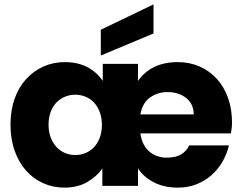

<svg xmlns="http://www.w3.org/2000/svg" viewBox="-20 -850 1110 878"><path d="M746 -429Q701 -429 666 -404Q631 -379 622 -327H866Q865 -376 830.5 -402.5Q796 -429 746 -429ZM1027 -185Q1017 -144 996.5 -109Q976 -74 946 -48Q916 -22 877.5 -7Q839 8 793 8Q731 8 684 -16Q637 -40 611 -80V0H448V-80Q422 -42 378 -17Q334 8 274 8Q223 8 178 -12Q133 -32 99.5 -69.5Q66 -107 47 -160.5Q28 -214 28 -280Q28 -346 47 -399Q66 -452 100 -489Q134 -526 179 -546Q224 -566 277 -566Q334 -566 377.5 -544Q421 -522 450 -480V-558H611V-480Q672 -566 793 -566Q847 -566 892.5 -546Q938 -526 971 -490Q1004 -454 1022.5 -403Q1041 -352 1041 -289Q1041 -277 1039.5 -265Q1038 -253 1036 -240H622Q626 -211 637 -190Q648 -169 664.5 -155.5Q681 -142 701 -135.5Q721 -129 742 -129Q784 -129 809 -144.5Q834 -160 845 -185ZM202 -280Q202 -247 212 -221Q222 -195 239 -177Q256 -159 278 -150Q300 -141 324 -141Q348 -141 370.5 -150Q393 -159 409.5 -176.5Q426 -194 436 -220Q446 -246 446 -279Q446 -312 436 -338Q426 -364 409.5 -381.5Q393 -399 370.5 -408Q348 -417 324 -417Q300 -417 278 -408Q256 -399 239 -382Q222 -365 212 -339Q202 -313 202 -280ZM682 -830V-697L441 -596V-714Z"/></svg>

Font: SVN-Poppins
Style: Bold
Weight: 700
Designer: Ninad Kale (Devanagari), Jonny Pinhorn (Latin)
Foundry: Indian Type Foundry
Version: Version 3.200;PS 1.000;hotconv 16.6.54;makeotf.lib2.5.65590